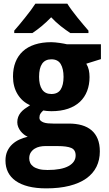

<svg xmlns="http://www.w3.org/2000/svg" viewBox="-20 -786 592 1046"><path d="M529.8 -544.9V-463.9L450.2 -439Q460 -422.4 463.9 -404.5Q467.8 -386.7 467.8 -366.2Q467.8 -324.7 454.6 -290.3Q441.4 -255.9 415.5 -231.4Q389.6 -207 350.6 -193.6Q311.5 -180.2 259.8 -180.2Q248.5 -180.2 235.4 -181.4Q222.2 -182.6 215.8 -184.1Q206.1 -175.8 200.4 -166.7Q194.8 -157.7 194.8 -145Q194.8 -134.8 201.2 -128.7Q207.5 -122.6 217.8 -118.9Q228 -115.2 241.7 -114Q255.4 -112.8 270 -112.8H355Q394.5 -112.8 425.8 -103.8Q457 -94.7 478.8 -76.2Q500.5 -57.6 512.2 -29.1Q523.9 -0.5 523.9 39.1Q523.9 85.4 505.4 122.8Q486.8 160.2 450 186.3Q413.1 212.4 358.4 226.3Q303.7 240.2 231.9 240.2Q176.3 240.2 134.8 229.7Q93.3 219.2 65.4 199.5Q37.6 179.7 23.7 151.9Q9.8 124 9.8 88.9Q9.8 59.1 20 37.1Q30.3 15.1 47.4 -0.5Q64.5 -16.1 86.2 -25.9Q107.9 -35.6 130.9 -41Q120.6 -45.4 110.6 -53.2Q100.6 -61 92.5 -71.3Q84.5 -81.5 79.3 -94Q74.2 -106.4 74.2 -120.1Q74.2 -135.7 78.9 -148.4Q83.5 -161.1 92.3 -172.1Q101.1 -183.1 114.3 -192.9Q127.4 -202.6 144 -212.9Q101.1 -231.4 75.9 -272.5Q50.8 -313.5 50.8 -369.1Q50.8 -413.1 64.5 -447.8Q78.1 -482.4 104.5 -506.6Q130.9 -530.8 169.9 -543.5Q209 -556.2 259.8 -556.2Q269.5 -556.2 281.7 -554.9Q293.9 -553.7 305.9 -552Q317.9 -550.3 328.1 -548.3Q338.4 -546.4 344.2 -544.9ZM139.2 77.1Q139.2 89.4 144.3 100.8Q149.4 112.3 161.1 121.1Q172.9 129.9 191.9 135Q210.9 140.1 238.8 140.1Q314.9 140.1 353.5 118.7Q392.1 97.2 392.1 61Q392.1 30.3 368.2 20Q344.2 9.8 293.9 9.8H225.1Q211.9 9.8 196.8 12.9Q181.6 16.1 168.9 23.9Q156.2 31.7 147.7 44.7Q139.2 57.6 139.2 77.1ZM192.9 -367.2Q192.9 -322.8 209.5 -298.3Q226.1 -273.9 259.8 -273.9Q294.9 -273.9 310.5 -298.3Q326.2 -322.8 326.2 -367.2Q326.2 -411.1 310.8 -437Q295.4 -462.9 259.8 -462.9Q192.9 -462.9 192.9 -367.2ZM362.8 -606Q337.9 -622.6 311 -643.6Q284.2 -664.6 258.8 -691.9Q232.4 -664.6 207 -643.6Q181.6 -622.6 156.7 -606H57.6V-619.1Q70.3 -633.3 85.7 -651.9Q101.1 -670.4 116.9 -690.2Q132.8 -710 147.5 -729.7Q162.1 -749.5 172.9 -766.1H346.7Q356.9 -749.5 371.6 -729.7Q386.2 -710 402.1 -690.2Q418 -670.4 433.8 -651.9Q449.7 -633.3 461.9 -619.1V-606Z"/></svg>

Font: Droid Sans
Style: Bold
Weight: 700
Foundry: Ascender Corporation
Version: Version 1.00 build 112